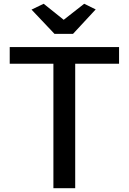

<svg xmlns="http://www.w3.org/2000/svg" viewBox="-20 -991 678 1011"><path d="M267.1 -812.5 146 -940.4 210 -971.2 315.4 -886.7 423.3 -971.2 483.9 -941.4 364.3 -812.5ZM261.2 0V-655.3H31.2V-743.2H606.9V-655.3H376V0Z"/></svg>

Font: HaufeMerriweatherSans
Style: Regular
Weight: 400
Designer: Eben Sorkin ( eben@eyebytes.com )
Foundry: Eben Sorkin
Version: Version 1.56